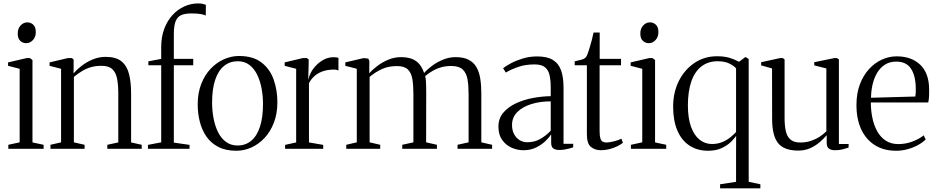

<svg xmlns="http://www.w3.org/2000/svg" viewBox="-20 -848 5336 1094"><path d="M27.5 0V-23L92 -37V-456L26 -473V-492.5L131.5 -517H150.5L165 -506V-36.5L228.5 -23V0ZM129 -602Q109.5 -602 95.2 -615.5Q81 -629 81 -657Q81 -685.5 97.5 -703Q114 -720.5 135 -720.5H136Q155.5 -720.5 169.8 -707Q184 -693.5 184 -665Q184 -637 167.5 -619.5Q151 -602 130 -602Z M328 -37V-456L262.5 -473V-492.5L366.5 -517H389.5L399.5 -509V-467.5L399 -430Q417 -451 445 -472.8Q473 -494.5 508 -509.2Q543 -524 582 -524Q641.5 -524 672.8 -498Q704 -472 715.5 -425.2Q727 -378.5 727 -317V-36.5L787.5 -23V0H591.5V-23L654 -36.5V-314.5Q654 -362.5 647.5 -398Q641 -433.5 620.8 -453.2Q600.5 -473 558 -473Q526 -473 499.2 -465.5Q472.5 -458 448.8 -443.8Q425 -429.5 401 -410V-37L462 -23V0H267.5V-23Z M823 0V-22.5L898.5 -37V-476H825.5V-498.5L898.5 -512.5V-579.5Q898.5 -638 916 -684.2Q933.5 -730.5 963.5 -762.8Q993.5 -795 1031 -811.8Q1068.5 -828.5 1109 -828.5Q1125.5 -828.5 1136 -825.8Q1146.5 -823 1153 -820.5L1152.5 -759.5Q1144 -764 1123.8 -767.8Q1103.5 -771.5 1071 -771.5Q1034.5 -771.5 1012.5 -761.8Q990.5 -752 980.5 -726.5Q970.5 -701 970.5 -653V-512.5H1081V-476H970.5V-35.5L1060 -22.5V0Z M1106.5 -253Q1106.5 -318.5 1126.8 -370Q1147 -421.5 1180.8 -456.8Q1214.5 -492 1256.2 -510.5Q1298 -529 1341 -529Q1422 -529 1470.2 -491.8Q1518.5 -454.5 1539.5 -394.2Q1560.5 -334 1560.5 -266Q1560.5 -200.5 1540.5 -148.8Q1520.5 -97 1487 -61.5Q1453.5 -26 1412 -7.5Q1370.5 11 1327 11Q1266.5 11 1224.2 -10.8Q1182 -32.5 1156.2 -69.8Q1130.5 -107 1118.5 -154.5Q1106.5 -202 1106.5 -253ZM1334 -19Q1379 -19 1411.5 -46Q1444 -73 1461.2 -125.8Q1478.5 -178.5 1478.5 -256Q1478.5 -300.5 1470.5 -343.8Q1462.5 -387 1445.5 -422Q1428.5 -457 1401.2 -478Q1374 -499 1335 -499Q1289.5 -499 1256.8 -472.5Q1224 -446 1206.2 -393.5Q1188.5 -341 1188.5 -263Q1188.5 -217.5 1196.8 -174Q1205 -130.5 1222.2 -95.5Q1239.5 -60.5 1267.2 -39.8Q1295 -19 1334 -19Z M1604.5 0V-22.5L1667.5 -36.5V-456L1602 -473V-492.5L1705 -517H1729L1739 -509L1738.5 -472.5L1736 -390L1737.5 -398Q1741.5 -416.5 1753.2 -437.8Q1765 -459 1784.2 -478.2Q1803.5 -497.5 1828 -509.8Q1852.5 -522 1881.5 -522Q1891.5 -522 1897.8 -521Q1904 -520 1908.5 -518.5V-446.5Q1904.5 -448.5 1898 -450Q1891.5 -451.5 1882.5 -451.5Q1852 -451.5 1825.5 -443.8Q1799 -436 1777.5 -419.2Q1756 -402.5 1740.5 -375V-36.5L1821.5 -22.5V0Z M1953 0V-23L2013 -37V-456L1947.5 -473V-492.5L2051.5 -517L2078.5 -514L2084.5 -500.5L2084 -430Q2102 -451 2130 -472.2Q2158 -493.5 2192.8 -508Q2227.5 -522.5 2266 -522.5Q2319 -522.5 2350.5 -500Q2382 -477.5 2396.5 -432Q2414 -452.5 2442 -473.2Q2470 -494 2504.5 -508.2Q2539 -522.5 2576.5 -522.5Q2621.5 -522.5 2650.2 -507.5Q2679 -492.5 2694.8 -465.2Q2710.5 -438 2716.5 -400Q2722.5 -362 2722.5 -316V-37L2784 -23V0H2587V-23L2650 -37V-312.5Q2650 -360.5 2643.8 -396.2Q2637.5 -432 2616.5 -452Q2595.5 -472 2552 -472Q2520.5 -472 2494.8 -465Q2469 -458 2446.8 -445.2Q2424.5 -432.5 2402.5 -414.5Q2405.5 -404 2406.8 -387.5Q2408 -371 2408.2 -352.2Q2408.5 -333.5 2408.5 -315.5L2408 -37L2469.5 -23V0H2272V-23L2335.5 -37V-313Q2335.5 -361 2329.8 -396.5Q2324 -432 2304.2 -451.8Q2284.5 -471.5 2242.5 -471.5Q2194.5 -471.5 2158.2 -455.5Q2122 -439.5 2086 -410V-37L2146.5 -23V0Z M2962.5 8Q2928.5 8 2895.8 -6.2Q2863 -20.5 2841.5 -50.2Q2820 -80 2820 -126.5Q2820 -173.5 2848 -206.2Q2876 -239 2921 -259.8Q2966 -280.5 3018 -290Q3070 -299.5 3118 -300V-349.5Q3118 -391 3111.2 -420.2Q3104.5 -449.5 3084.8 -465.2Q3065 -481 3025.5 -481Q2975 -481 2933.8 -467Q2892.5 -453 2862 -434.5L2846.5 -459.5Q2864 -473 2893.2 -488.5Q2922.5 -504 2960.2 -515.2Q2998 -526.5 3041 -526.5Q3097.5 -526.5 3130.2 -506.5Q3163 -486.5 3177 -447Q3191 -407.5 3191 -349V-28.5H3246V-8.5Q3235 -5 3222.5 -1.5Q3210 2 3196 4.2Q3182 6.5 3166.5 6.5Q3144.5 6.5 3132.5 -2.5Q3120.5 -11.5 3120.5 -34.5V-82.5Q3111.5 -67.5 3089.8 -46Q3068 -24.5 3036 -8.2Q3004 8 2962.5 8ZM2984 -37.5Q3025 -37.5 3057.2 -55.5Q3089.5 -73.5 3118 -103V-270.5Q3057.5 -270.5 3007.5 -255Q2957.5 -239.5 2927.5 -209.5Q2897.5 -179.5 2897.5 -136Q2897.5 -105 2909.5 -83Q2921.5 -61 2941.2 -49.2Q2961 -37.5 2984 -37.5Z M3404.5 8Q3370 8 3347 -10.8Q3324 -29.5 3324 -83V-476H3254.5V-498.5Q3259.5 -500 3269.5 -502.2Q3279.5 -504.5 3289.8 -507Q3300 -509.5 3304 -511.5Q3311 -515 3315.2 -519Q3319.5 -523 3322.8 -528.8Q3326 -534.5 3329 -543Q3333 -554.5 3339.2 -574.8Q3345.5 -595 3351.8 -618.8Q3358 -642.5 3362 -662.5H3397V-512.5H3518.5V-476H3396.5V-101Q3396.5 -74 3400.8 -60Q3405 -46 3413.8 -41Q3422.5 -36 3435 -36Q3452.5 -36 3479.8 -43Q3507 -50 3520.5 -58L3529.5 -34.5Q3517.5 -24.5 3497 -14.5Q3476.5 -4.5 3452.2 1.8Q3428 8 3404.5 8Z M3575 0V-23L3639.5 -37V-456L3573.5 -473V-492.5L3679 -517H3698L3712.5 -506V-36.5L3776 -23V0ZM3676.5 -602Q3657 -602 3642.8 -615.5Q3628.5 -629 3628.5 -657Q3628.5 -685.5 3645 -703Q3661.5 -720.5 3682.5 -720.5H3683.5Q3703 -720.5 3717.2 -707Q3731.5 -693.5 3731.5 -665Q3731.5 -637 3715 -619.5Q3698.5 -602 3677.5 -602Z M4083 225V202L4174 188V23L4174.5 -73.5Q4165 -59.5 4144.8 -39.5Q4124.5 -19.5 4092.2 -4.2Q4060 11 4014.5 11Q3954 11 3909 -18.2Q3864 -47.5 3839.8 -103.8Q3815.5 -160 3815.5 -240.5Q3815.5 -321.5 3848 -386.5Q3880.5 -451.5 3937.2 -489.5Q3994 -527.5 4065 -527.5Q4106.5 -527.5 4135.8 -518.8Q4165 -510 4191 -496L4225.5 -522H4230.5L4246 -511.5V188L4312.5 202V225ZM4036 -27.5Q4071 -27.5 4098 -39.5Q4125 -51.5 4144 -67.5Q4163 -83.5 4174 -95.5V-458Q4164 -471.5 4137.2 -485.2Q4110.5 -499 4069 -499Q4015.5 -499 3977.5 -470.2Q3939.5 -441.5 3919.8 -385.8Q3900 -330 3899.5 -249.5Q3899.5 -174.5 3917.5 -125.2Q3935.5 -76 3966.5 -51.8Q3997.5 -27.5 4036 -27.5Z M4738 8Q4716 8 4703.2 -1.2Q4690.5 -10.5 4690.5 -33V-77.5Q4675 -59.5 4651.8 -39Q4628.5 -18.5 4597.8 -4.2Q4567 10 4528.5 10Q4447.5 10 4413.5 -32.5Q4379.5 -75 4379.5 -171L4379 -458L4317 -475.5V-493.5L4424.5 -517H4440.5L4450.5 -509.5V-176Q4450.5 -132.5 4457.5 -101.2Q4464.5 -70 4483.8 -53Q4503 -36 4540 -36Q4572.5 -36 4600.2 -45.2Q4628 -54.5 4650.2 -69Q4672.5 -83.5 4688.5 -100V-458L4619.5 -475.5V-493.5L4734 -517H4749L4760 -509.5V-27.5H4815.5L4815 -7Q4799.5 -2 4780.8 3Q4762 8 4738 8Z M5086.5 11Q5015.5 11 4964.8 -21Q4914 -53 4887 -111.5Q4860 -170 4860 -249.5Q4860 -316 4879.5 -367.5Q4899 -419 4932 -454.8Q4965 -490.5 5005.8 -508.8Q5046.5 -527 5088.5 -527Q5173 -527 5223 -479.5Q5273 -432 5274 -341Q5274.5 -312 5273.2 -294.8Q5272 -277.5 5269 -264H4942Q4942 -220 4950.5 -177.8Q4959 -135.5 4977.5 -101.5Q4996 -67.5 5026 -47.2Q5056 -27 5099 -27Q5142 -27 5181.5 -42.5Q5221 -58 5243 -77L5254.5 -53.5Q5236.5 -35.5 5209.8 -21Q5183 -6.5 5151.2 2.2Q5119.5 11 5086.5 11ZM4943 -291 5195.5 -298Q5197.5 -309 5197.8 -320Q5198 -331 5198 -341Q5198 -414 5171.5 -455.5Q5145 -497 5086.5 -497Q5050 -497 5023 -480Q4996 -463 4978.5 -434Q4961 -405 4952.2 -368Q4943.5 -331 4943 -291Z"/></svg>

Font: Merriweather 120pt Light
Style: Regular
Weight: 300
Version: Version 2.100